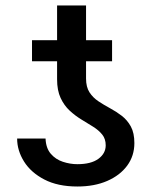

<svg xmlns="http://www.w3.org/2000/svg" viewBox="-20 -676 556 706"><path d="M368.7 -141.6Q368.7 -165.5 355.7 -181.4Q342.8 -197.3 322.5 -210Q302.2 -222.7 279.3 -236.6Q256.3 -250.5 236.1 -269.3Q215.8 -288.1 202.9 -315.7Q189.9 -343.3 189.9 -384.8V-655.8H296.4V-387.2Q296.4 -356 309.1 -336.4Q321.8 -316.9 342 -303.5Q362.3 -290 385 -277.8Q407.7 -265.6 428 -250Q448.2 -234.4 461.2 -210.7Q474.1 -187 474.1 -149.9Q474.1 -103 447.8 -67.1Q421.4 -31.2 374.3 -10.7Q327.1 9.8 264.6 9.8Q192.4 9.8 143.1 -15.9Q93.8 -41.5 68.4 -82Q43 -122.6 43 -166.5H147.5Q148.9 -131.3 166.7 -110.6Q184.6 -89.8 211.2 -81.1Q237.8 -72.3 264.6 -72.3Q314.9 -72.3 341.8 -92Q368.7 -111.8 368.7 -141.6ZM392.1 -528.3V-450.7H97.7V-528.3Z"/></svg>

Font: Inter Cardless Display
Style: Regular
Weight: 400
Designer: Rasmus Andersson
Foundry: rsms
Version: Version 4.001;git-9221beed3